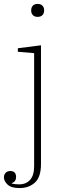

<svg xmlns="http://www.w3.org/2000/svg" viewBox="-50 -747 343 979"><path d="M50 212Q8 212 -11 194.5Q-30 177 -30 157Q-30 143 -21 134Q-12 125 2 125Q32 125 32 156Q32 179 10 187V189Q18 191 28 192Q38 193 48 193Q83 193 103.5 170Q124 147 124 101V-476L41 -483V-501L159 -516V89Q159 156 128 184Q97 212 50 212ZM142 -661Q126 -661 117.5 -670Q109 -679 109 -693V-695Q109 -709 117.5 -718Q126 -727 142 -727Q158 -727 166.5 -718Q175 -709 175 -695V-693Q175 -679 166.5 -670Q158 -661 142 -661Z"/></svg>

Font: IBM Plex Serif ExtraLight
Style: Regular
Weight: 200
Designer: Mike Abbink, Paul van der Laan, Pieter van Rosmalen
Foundry: Bold Monday
Version: Version 2.5